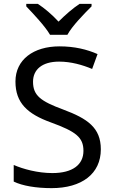

<svg xmlns="http://www.w3.org/2000/svg" viewBox="-20 -964 589 994"><path d="M239 -784H329C353 -829 416 -893 454 -931V-944H392C357 -921 319 -888 283 -852C250 -888 211 -921 176 -944H116V-931C152 -893 213 -829 239 -784ZM502 -191C502 -303 433 -350 307 -397C191 -440 151 -469 151 -541C151 -603 197 -645 286 -645C348 -645 407 -628 457 -607L485 -684C431 -708 366 -724 288 -724C153 -724 60 -655 60 -542C60 -431 122 -374 244 -330C373 -283 412 -253 412 -183C412 -112 357 -68 251 -68C175 -68 99 -89 51 -110V-24C96 -2 167 10 247 10C403 10 502 -64 502 -191Z"/></svg>

Font: Noto Sans Gurmukhi UI
Style: Regular
Weight: 400
Designer: Jelle Bosma - Monotype Design Team
Foundry: Monotype Imaging Inc.
Version: Version 2.004